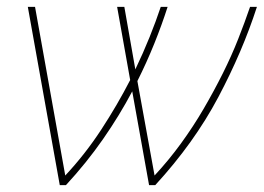

<svg xmlns="http://www.w3.org/2000/svg" viewBox="-20 -539 768 559"><path d="M61 -519H82L170 -28Q228 -90 275 -162Q322 -234 359 -306L321 -519H342L374 -337Q397 -385 415.5 -431Q434 -477 448 -519H468Q451 -466 429 -411.5Q407 -357 380 -303L430 -28Q471 -72 507 -121.5Q543 -171 573 -222.5Q603 -274 628.5 -325Q654 -376 673.5 -425.5Q693 -475 708 -519H728Q686 -389 615.5 -256Q545 -123 432 0H414L365 -273Q328 -203 280 -134Q232 -65 172 0H154Z"/></svg>

Font: Raleway Thin
Style: Italic
Weight: 100
Italic angle: -12°
Designer: Matt McInerney, Pablo Impallari, Rodrigo Fuenzalida
Foundry: Matt McInerney, Pablo Impallari, Rodrigo Fuenzalida
Version: Version 4.026